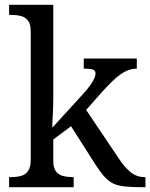

<svg xmlns="http://www.w3.org/2000/svg" viewBox="-20 -780 626 800"><path d="M18 0V-42H26Q49 -42 67.5 -47Q86 -52 97 -67.5Q108 -83 108 -114V-650Q108 -680 96.5 -694.5Q85 -709 66.5 -713.5Q48 -718 26 -718H18V-760H202V-374Q202 -361 201.5 -340Q201 -319 200 -298Q199 -277 198 -263V-248L323 -385Q345 -409 356.5 -425.5Q368 -442 373 -453.5Q378 -465 378 -474Q378 -487 366 -490.5Q354 -494 329 -494V-536H550V-494Q533 -494 516 -488Q499 -482 482 -470Q465 -458 447 -440.5Q429 -423 409 -401L339 -322L472 -124Q498 -84 523.5 -63Q549 -42 583 -42H586V0H572Q529 0 500 -3Q471 -6 451.5 -15.5Q432 -25 414.5 -44.5Q397 -64 376 -97L276 -254L202 -199V-109Q202 -80 213.5 -65.5Q225 -51 243.5 -46.5Q262 -42 284 -42H287V0Z"/></svg>

Font: Noto Serif Georgian
Style: Regular
Weight: 400
Designer: Monotype Design Team, Akaki Razmadze
Foundry: Google LLC
Version: Version 2.002